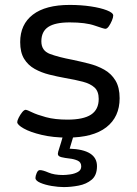

<svg xmlns="http://www.w3.org/2000/svg" viewBox="-20 -550 556 780"><path d="M254 9Q196 9 149.5 -2Q103 -13 76.5 -28Q50 -43 50 -54Q50 -60 56 -72Q62 -84 70 -94Q78 -104 85 -104Q89 -104 109.5 -94Q130 -84 166.5 -74Q203 -64 254 -64Q319 -64 350 -84.5Q381 -105 381 -148Q381 -179 364 -194.5Q347 -210 316.5 -218Q286 -226 245 -233Q212 -239 180 -247Q148 -255 121 -270Q94 -285 78 -311Q62 -337 62 -379Q62 -451 113.5 -490.5Q165 -530 263 -530Q309 -530 349 -524Q389 -518 414.5 -508Q440 -498 440 -487Q440 -479 434.5 -466Q429 -453 422 -443Q415 -433 408 -433Q402 -433 365 -446Q328 -459 263 -459Q204 -459 176 -440.5Q148 -422 148 -382Q148 -344 182.5 -331Q217 -318 275 -307Q308 -300 341.5 -291.5Q375 -283 403.5 -267Q432 -251 449 -223Q466 -195 466 -151Q466 -75 412 -33Q358 9 254 9ZM239 210Q217 210 190 205.5Q163 201 143.5 192.5Q124 184 124 173Q124 165 129 153Q134 141 142 141Q154 141 177 151Q200 161 236 161Q248 161 265.5 158.5Q283 156 296.5 148.5Q310 141 310 126Q310 109 295.5 102.5Q281 96 262.5 94Q244 92 229.5 88.5Q215 85 215 75Q215 69 221 51.5Q227 34 238 -6H281L263 54Q374 58 374 125Q374 162 352.5 180Q331 198 299.5 204Q268 210 239 210Z"/></svg>

Font: Asap Expanded
Style: Regular
Weight: 400
Width: 7
Designer: Pablo Cosgaya
Foundry: Omnibus-Type
Version: Version 3.001; ttfautohint (v1.8.4.7-5d5b)